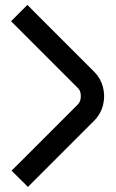

<svg xmlns="http://www.w3.org/2000/svg" viewBox="-20 -740 472 780"><path d="M57.6 -686.5 91.3 -720.2Q108.4 -703.1 124 -687L363.3 -447.8Q388.7 -422.4 398.2 -386.5Q407.7 -350.6 398.7 -313.7Q389.6 -276.9 362.8 -250L126.5 -13.7L109.9 2.9L93.3 19.5L77.1 2.9L60.1 -13.7L43.5 -30.3L26.9 -46.9Q32.2 -52.2 43.5 -63.2Q54.7 -74.2 60.1 -79.6L296.9 -316.4Q308.6 -328.6 308.3 -349.9Q308.1 -371.1 297.4 -381.3L58.1 -620.6L24.9 -653.8Z"/></svg>

Font: GokturkKurgu
Style: Regular
Weight: 400
Designer: facebook.com/biligbitig
Foundry: facebook.com/biligbitig
Version: Version 1.0